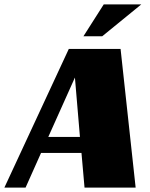

<svg xmlns="http://www.w3.org/2000/svg" viewBox="-67 -859 689 879"><path d="M485 -635H248L-47 0H50L121 -159H306L320 0H554ZM276 -504 299 -232H154ZM401 -693 580 -839H408L315 -693Z"/></svg>

Font: Racing Sans One
Style: Regular
Weight: 400
Designer: Pablo Impallari, Rodrigo Fuenzalida
Foundry: Pablo Impallari, Rodrigo Fuenzalida
Version: Version 1.001